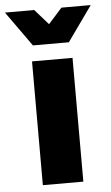

<svg xmlns="http://www.w3.org/2000/svg" viewBox="-85 -800 483 836"><g transform="rotate(-5 156.5 -381.5)"><path d="M245 0H68V-541H245ZM235 -610H78L-31 -763H97L156 -696L216 -763H344Z"/></g></svg>

Font: Argentum Novus
Style: Bold
Weight: 700
Designer: Julieta Ulanovsky (font) & Cristiano Sobral (main changes)
Foundry: Julieta Ulanovsky (font) & Cristiano Sobral (main changes)
Version: Version 3.00;November 27, 2020;FontCreator 13.0.0.2655 64-bi